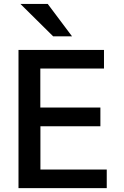

<svg xmlns="http://www.w3.org/2000/svg" viewBox="-20 -968 636 988"><path d="M350.6 -781.2 225.6 -947.8H85L253.4 -781.2ZM529.3 0V-95.7H188V-318.4H496.6V-414.6H187.5V-615.2H515.1V-710.9H75.2V0Z"/></svg>

Font: Ride SemiBold
Style: Regular
Weight: 600
Version: Version 3.000